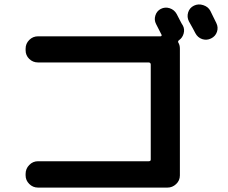

<svg xmlns="http://www.w3.org/2000/svg" viewBox="-20 -852 1040 875"><path d="M785.2 -788.1Q790 -779.3 798.8 -761.7Q807.6 -744.1 813.5 -735.4Q822.3 -718.8 816.9 -699.2Q811.5 -679.7 795.9 -668.9Q789.1 -664.1 793 -657.2Q799.8 -646.5 799.8 -629.9V-52.7Q799.8 -29.3 782.7 -13.2Q765.6 2.9 743.2 2.9H153.3Q129.9 2.9 113.3 -13.7Q96.7 -30.3 96.7 -52.7V-59.6Q96.7 -83 113.3 -100.1Q129.9 -117.2 153.3 -117.2H658.2Q667 -117.2 667 -125V-557.6Q667 -566.4 658.2 -567.4H153.3Q129.9 -567.4 113.3 -583.5Q96.7 -599.6 96.7 -623V-629.9Q96.7 -653.3 113.3 -669.9Q129.9 -686.5 153.3 -686.5H711.9Q714.8 -686.5 716.3 -689.5Q717.8 -692.4 715.8 -694.3Q711.9 -702.1 703.6 -718.3Q695.3 -734.4 691.4 -742.2Q681.6 -760.7 688 -781.2Q694.3 -801.8 712.9 -811.5Q732.4 -821.3 753.4 -814.5Q774.4 -807.6 785.2 -788.1ZM938.5 -802.7Q943.4 -793 952.6 -773.9Q961.9 -754.9 965.8 -747.1Q975.6 -727.5 968.8 -707Q961.9 -686.5 941.9 -676.8Q921.9 -667 901.4 -673.8Q880.9 -680.7 870.1 -701.2Q861.3 -718.8 840.8 -754.9Q831.1 -774.4 837.4 -795.4Q843.8 -816.4 863.8 -826.2Q883.8 -835.9 906.2 -828.6Q928.7 -821.3 938.5 -802.7Z"/></svg>

Font: Rounded Mgen+ 1mn bold
Style: Bold
Weight: 700
Designer: [Source Han Sans]
Ryoko NISHIZUKA  (kana & ideographs); Paul D. Hunt (Latin, Greek & Cyrillic); Wenlong ZHANG  (bopomofo
Version: Version 1.059.20150602